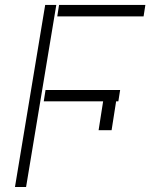

<svg xmlns="http://www.w3.org/2000/svg" viewBox="-20 -747 642 767"><path d="M204.9 -727.3 84.2 0H39.8L160.5 -727.3ZM459.9 -387.4 452.8 -342.3H443.9L425.8 -226.9H373.9L392 -342.3H154.8L161.9 -387.4ZM560.7 -727.3 553.6 -681.5H208.8L215.9 -727.3Z"/></svg>

Font: Inter UI Extra Light
Style: Italic
Weight: 200
Italic angle: -9.39999°
Designer: Rasmus Andersson
Foundry: rsms
Version: 3.2;8d6f07862